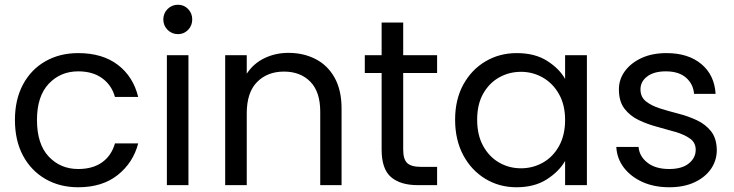

<svg xmlns="http://www.w3.org/2000/svg" viewBox="-20 -781 3095 810"><path d="M43 -275Q43 -361 77 -424.5Q111 -488 171.5 -522.5Q232 -557 310 -557Q412 -557 477 -507.5Q542 -458 563 -372H465Q451 -422 411 -451Q371 -480 310 -480Q235 -480 185.5 -427.5Q136 -375 136 -275Q136 -173 185.5 -120.5Q235 -68 310 -68Q371 -68 410.5 -96Q450 -124 465 -176H563Q542 -95 477 -43Q412 9 310 9Q232 9 171.5 -26Q111 -61 77 -124.5Q43 -188 43 -275Z M731 -637Q705 -637 687 -655Q669 -673 669 -699Q669 -725 687 -743Q705 -761 731 -761Q756 -761 773.5 -743Q791 -725 791 -699Q791 -673 773.5 -655Q756 -637 731 -637ZM684 -548H775V0H684Z M930 -548H1021V-470Q1049 -513 1095.5 -535.5Q1142 -558 1197 -558Q1260 -558 1311 -532Q1362 -506 1391.5 -453.5Q1421 -401 1421 -323V0H1331V-310Q1331 -394 1289 -436.5Q1247 -479 1178 -479Q1108 -479 1064.5 -435Q1021 -391 1021 -303V0H930Z M1519 -473V-548H1590V-686H1681V-548H1824V-473H1681V-150Q1681 -109 1698 -93Q1715 -77 1757 -77H1824V0H1742Q1669 0 1629.5 -34Q1590 -68 1590 -150V-473Z M1900 -276Q1900 -361 1934.5 -424Q1969 -487 2028 -522Q2087 -557 2160 -557Q2237 -557 2288.5 -524Q2340 -491 2364 -448V-548H2456V0H2364V-102Q2339 -58 2287 -24.5Q2235 9 2159 9Q2086 9 2027 -27Q1968 -63 1934 -127Q1900 -191 1900 -276ZM2364 -275Q2364 -338 2338.5 -383.5Q2313 -429 2270.5 -453.5Q2228 -478 2178 -478Q2128 -478 2086 -454.5Q2044 -431 2018.5 -386Q1993 -341 1993 -276Q1993 -211 2018.5 -165Q2044 -119 2086 -95Q2128 -71 2178 -71Q2228 -71 2270.5 -95Q2313 -119 2338.5 -165Q2364 -211 2364 -275Z M2804 9Q2740 9 2691 -13Q2642 -35 2612.5 -73Q2583 -111 2580 -161H2674Q2677 -122 2711 -95Q2745 -68 2803 -68Q2857 -68 2886 -91.5Q2915 -115 2915 -149Q2915 -179 2891.5 -196Q2868 -213 2831 -224Q2794 -235 2752.5 -246Q2711 -257 2674.5 -274.5Q2638 -292 2614.5 -322.5Q2591 -353 2591 -404Q2591 -446 2616 -480.5Q2641 -515 2686 -536Q2731 -557 2792 -557Q2883 -557 2938.5 -511Q2994 -465 2999 -385H2908Q2905 -426 2874.5 -453Q2844 -480 2789 -480Q2739 -480 2710.5 -458.5Q2682 -437 2682 -404Q2682 -372 2705 -353.5Q2728 -335 2764.5 -323.5Q2801 -312 2842 -301.5Q2883 -291 2919.5 -274Q2956 -257 2979.5 -227.5Q3003 -198 3004 -149Q3004 -104 2979.5 -68.5Q2955 -33 2910 -12Q2865 9 2804 9Z"/></svg>

Font: Poppins
Style: Regular
Weight: 400
Designer: Ninad Kale (Devanagari), Jonny Pinhorn (Latin)
Version: Version 5.002